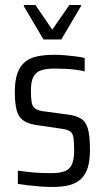

<svg xmlns="http://www.w3.org/2000/svg" viewBox="-20 -736 417 764"><path d="M187 8Q165 8 140 6Q115 4 92 1.5Q69 -1 51 -4V-57Q67 -55 83 -53Q99 -51 115.5 -49.5Q132 -48 149.5 -47.5Q167 -47 184 -47Q221 -47 240.5 -56Q260 -65 267.5 -85Q275 -105 275 -137Q275 -170 272.5 -187.5Q270 -205 259 -213Q248 -221 223 -224L121 -239Q90 -244 71.5 -257.5Q53 -271 46 -298.5Q39 -326 39 -370Q39 -416 49.5 -445Q60 -474 80 -490Q100 -506 129.5 -512Q159 -518 196 -518Q217 -518 239.5 -516Q262 -514 282.5 -511.5Q303 -509 317 -505V-452Q301 -456 282 -458.5Q263 -461 241.5 -462Q220 -463 195 -463Q165 -463 144.5 -456.5Q124 -450 113.5 -431.5Q103 -413 103 -375Q103 -346 106 -329Q109 -312 120 -304Q131 -296 154 -293L251 -280Q282 -276 301.5 -264.5Q321 -253 329.5 -224.5Q338 -196 338 -140Q338 -98 329.5 -70Q321 -42 303 -24.5Q285 -7 256.5 0.5Q228 8 187 8ZM153 -579 75 -711V-716H121L188 -618L256 -716H302V-711L224 -579Z"/></svg>

Font: Saira Condensed
Style: Regular
Weight: 400
Width: 3
Designer: Hector Gatti with collaboration of the Omnibus-Type team
Foundry: Omnibus-Type
Version: Version 1.101